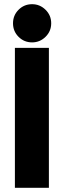

<svg xmlns="http://www.w3.org/2000/svg" viewBox="-20 -895 305 915"><path d="M51 0V-667H213V0ZM133 -693Q95 -693 68.5 -719.5Q42 -746 42 -784Q42 -822 68.5 -848.5Q95 -875 133 -875Q170 -875 197 -848.5Q224 -822 224 -784Q224 -746 197 -719.5Q170 -693 133 -693Z"/></svg>

Font: Epunda Sans ExtraBold
Style: Regular
Weight: 800
Designer: Simon Atzbach
Foundry: typofactur
Version: Version 2.204; ttfautohint (v1.8.4.7-5d5b)